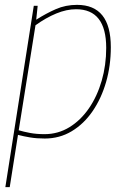

<svg xmlns="http://www.w3.org/2000/svg" viewBox="-20 -560 510 790"><path d="M2 210 119 -536H135L129 -479Q170 -505 210 -522.5Q250 -540 297 -540Q436 -540 436 -366Q436 -290 416.5 -222.5Q397 -155 361 -102.5Q325 -50 275 -20Q225 10 164 10Q131 10 104 5.5Q77 1 54 -5L20 210ZM163 -8Q219 -8 265.5 -36.5Q312 -65 346 -114.5Q380 -164 398.5 -228Q417 -292 417 -363Q417 -522 293 -522Q254 -522 211.5 -504.5Q169 -487 126 -456L57 -24Q77 -18 103.5 -13Q130 -8 163 -8Z"/></svg>

Font: Georama Thin
Style: Italic
Weight: 100
Italic angle: -9°
Designer: Jean-Baptiste Levee
Foundry: Production Type
Version: Version 1.000